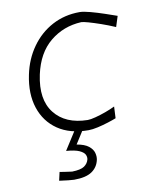

<svg xmlns="http://www.w3.org/2000/svg" viewBox="-82 -566 663 838"><g transform="rotate(-10 250.0 -147.0)"><path d="M278 9.5Q196 9.5 142.2 -27.2Q88.5 -64 67.5 -128Q46.5 -192 63.5 -274Q77.5 -342 114.8 -394.2Q152 -446.5 207 -475.8Q262 -505 328.5 -505Q345 -505 375 -497Q405 -489 436.8 -478.2Q468.5 -467.5 489.5 -460L474.5 -413Q443 -426.5 412.8 -437Q382.5 -447.5 359.5 -454Q336.5 -460.5 328 -460.5Q248.5 -456.5 189.5 -408Q130.5 -359.5 110.5 -267Q87.5 -159 135.8 -97.8Q184 -36.5 282 -35Q295 -35 317 -40.8Q339 -46.5 363 -55.2Q387 -64 405.5 -73L403 -21.5Q389.5 -16 366.8 -8.8Q344 -1.5 319.8 4Q295.5 9.5 278 9.5ZM178.5 211.5Q172.5 211.5 153 209.5Q133.5 207.5 113 204.5L121.5 167Q130 168.5 147.5 171Q165 173.5 176 175Q214.5 174 230.2 163Q246 152 250.5 134.5Q253 124 247.8 113Q242.5 102 223.5 93.2Q204.5 84.5 165.5 81.5L226.5 -14H258.5L255 0L215.5 62Q250.5 68 267.8 81.8Q285 95.5 289.5 112Q294 128.5 291 143Q284 175.5 257.2 193.5Q230.5 211.5 178.5 211.5Z"/></g></svg>

Font: Commissioner Loud ExtraLight
Style: Italic
Weight: 200
Italic angle: -12°
Designer: Kostas Bartsokas
Foundry: Kostas Bartsokas
Version: Version 1.000; ttfautohint (v1.8.3)